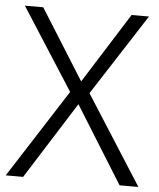

<svg xmlns="http://www.w3.org/2000/svg" viewBox="-52 -759 663 803"><g transform="rotate(5 280.0 -357.0)"><path d="M559 0 321 -373 541 -714H468L282 -419L97 -714H20L240 -371L2 0H75L279 -323L480 0Z"/></g></svg>

Font: Noto Sans Syriac Light
Style: Regular
Weight: 300
Designer: Patrick Giasson and the Monotype Design Team
Foundry: Monotype Imaging Inc.
Version: Version 3.000